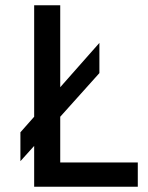

<svg xmlns="http://www.w3.org/2000/svg" viewBox="-20 -710 564 730"><path d="M209 -92.3H503.9V0H109.9V-155.3L57.6 -97.2V-207L109.9 -266.1V-689.9H209V-378.4L357.9 -546.9V-432.1L209 -266.1Z"/></svg>

Font: HK Grotesk Medium
Style: Regular
Weight: 500
Designer: Alfredo Marco Pradil and Stefan Peev
Foundry: Hanken Design Co.
Version: Version 1.045;PS 001.045;hotconv 1.0.88;makeotf.lib2.5.64775